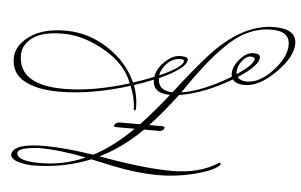

<svg xmlns="http://www.w3.org/2000/svg" viewBox="-83 -799 1400 892"><g transform="rotate(5 616.5 -353.0)"><path d="M1005 -500Q1005 -492 1006 -489Q1083 -540 1083 -567Q1083 -576 1063.5 -576Q1044 -576 1024.5 -551Q1005 -526 1005 -500ZM741 -536Q706 -536 679.5 -510Q653 -484 648 -452Q757 -500 757 -529Q757 -536 741 -536ZM23 -35Q24 2 133 2Q242 2 341 -42Q218 -67 120 -67Q23 -61 23 -35ZM1107 -576Q1107 -537 1012 -476Q1026 -459 1056 -459Q1116 -459 1175.5 -523.5Q1235 -588 1235 -645Q1235 -709 1151 -709Q1035 -709 938 -610Q890 -562 851.5 -512.5Q813 -463 788 -426.5Q763 -390 762 -389Q759 -386 757 -382Q857 -398 985 -475Q983 -480 983 -490Q983 -524 1013.5 -558.5Q1044 -593 1075.5 -593Q1107 -593 1107 -576ZM212 -351Q347 -351 515 -403Q483 -490 383 -548Q283 -606 187.5 -606Q92 -606 46 -572.5Q0 -539 0 -491Q0 -351 212 -351ZM459 -201Q466 -218 486 -218H579Q639 -281 706 -366Q625 -366 625 -430Q583 -412 535 -397Q554 -346 554 -298V-288Q554 -280 549 -280Q544 -280 544 -287Q544 -333 520 -392Q340 -336 191 -336Q89 -336 28.5 -369Q-32 -402 -32 -473Q-32 -531 29.5 -576Q91 -621 198 -621Q305 -621 397 -560.5Q489 -500 530 -408Q582 -425 626 -443Q632 -482 667.5 -516Q703 -550 738.5 -550Q774 -550 774 -536Q774 -496 648 -439Q648 -381 716 -379Q835 -532 891 -588Q1025 -722 1161 -722Q1265 -722 1265 -654Q1265 -591 1189.5 -516.5Q1114 -442 1048 -442Q1006 -442 991 -463Q864 -388 748 -369Q674 -272 622 -218H685Q694 -217 694 -212.5Q694 -208 690 -203Q682 -195 674 -195H600Q510 -105 405 -53Q615 -15 744.5 -15Q874 -15 958 -70Q962 -73 965 -73Q968 -73 968 -67Q968 -61 961 -56Q931 -31 849.5 -10.5Q768 10 685 10Q586 10 470 -14Q454 -18 418 -25.5Q382 -33 368 -36Q241 16 94 16Q-5 9 -5 -27Q2 -79 147 -79Q238 -79 375 -58Q467 -106 556 -195H470Q459 -195 459 -201Z"/></g></svg>

Font: Miss Fajardose
Style: Regular
Weight: 400
Version: Version 1.000